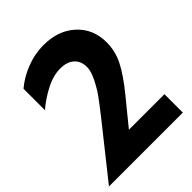

<svg xmlns="http://www.w3.org/2000/svg" viewBox="-221 -858 974 974"><g transform="rotate(-45 266.0 -371.0)"><path d="M263 -132H518V0H-12L206 -274Q250 -330 272.5 -361Q295 -392 316.5 -434.5Q338 -477 338 -507Q338 -549 311.5 -573.5Q285 -598 236 -598Q185 -598 129.5 -569Q74 -540 32 -503V-657Q75 -694 135.5 -718Q196 -742 261 -742Q366 -742 431.5 -681.5Q497 -621 497 -526Q497 -462 468 -405Q439 -348 378 -273Z"/></g></svg>

Font: Freely
Style: Bold
Weight: 700
Designer: Kris Sowersby
Foundry: Klim Type Foundry
Version: Version 1.006;hotconv 1.0.113;makeotfexe 2.5.65598;200799169